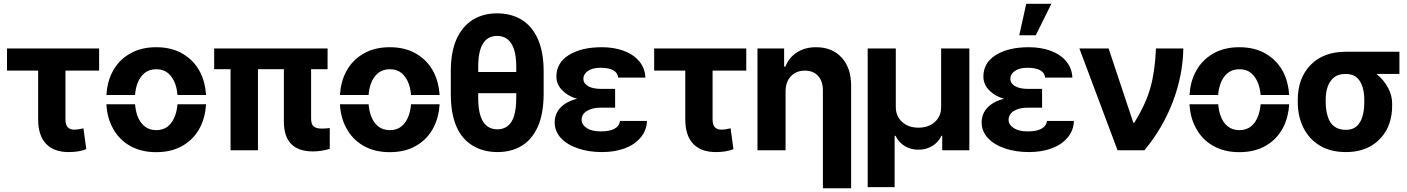

<svg xmlns="http://www.w3.org/2000/svg" viewBox="-20 -806 7550 1030"><path d="M17.6 -545.9H511.7V-427.2H17.6ZM184.6 -166.5V-545.9H331.1V-165Q331.5 -135.3 343.8 -122.8Q356 -110.4 378.9 -110.4Q397.5 -110.4 427.7 -117.7L442.9 -5.9Q404.8 9.8 348.1 9.8Q269.5 9.8 227.1 -34.4Q184.6 -78.6 184.6 -166.5Z M817.9 10.3Q735.4 10.3 675.3 -24.9Q615.2 -59.6 582.5 -123.5Q554.2 -178.2 550.8 -246.6H704.6Q707.5 -213.9 716.3 -187Q729.5 -149.9 754.9 -128.9Q780.3 -107.9 818.8 -107.9Q856.4 -107.9 881.8 -128.9Q906.7 -149.9 919.9 -187Q929.2 -212.9 932.1 -246.6H1085.4Q1081.1 -176.8 1053.7 -123.5Q1021.5 -60.1 960.9 -24.9Q900.9 10.3 817.9 10.3ZM550.8 -296.4Q555.2 -366.7 582.5 -418.9Q614.7 -481.9 675.3 -517.1Q734.9 -552.7 817.9 -552.7Q901.4 -552.7 960.9 -517.1Q1021.5 -481.4 1053.7 -418.9Q1081.1 -364.7 1085.4 -296.4H932.1Q929.2 -330.6 919.9 -356Q906.7 -392.1 881.8 -413.6Q856.4 -434.6 818.8 -434.6Q780.3 -434.6 754.9 -413.6Q729.5 -392.6 716.3 -356Q706.5 -327.1 704.6 -296.4Z M1128.9 -545.9H1737.3V-434.6H1128.9ZM1216.8 -545.9H1363.8V0H1216.8ZM1502.9 -152.8V-545.9H1648.9V-170.4Q1648.9 -139.6 1662.6 -127.9Q1676.3 -116.2 1706.5 -116.2Q1726.6 -116.2 1749 -119.1V-7.3Q1702.6 6.3 1659.2 6.3Q1503.4 6.3 1502.9 -152.8Z M2070.8 10.3Q1988.3 10.3 1928.2 -24.9Q1868.2 -59.6 1835.4 -123.5Q1807.1 -178.2 1803.7 -246.6H1957.5Q1960.4 -213.9 1969.2 -187Q1982.4 -149.9 2007.8 -128.9Q2033.2 -107.9 2071.8 -107.9Q2109.4 -107.9 2134.8 -128.9Q2159.7 -149.9 2172.9 -187Q2182.1 -212.9 2185.1 -246.6H2338.4Q2334 -176.8 2306.6 -123.5Q2274.4 -60.1 2213.9 -24.9Q2153.8 10.3 2070.8 10.3ZM1803.7 -296.4Q1808.1 -366.7 1835.4 -418.9Q1867.7 -481.9 1928.2 -517.1Q1987.8 -552.7 2070.8 -552.7Q2154.3 -552.7 2213.9 -517.1Q2274.4 -481.4 2306.6 -418.9Q2334 -364.7 2338.4 -296.4H2185.1Q2182.1 -330.6 2172.9 -356Q2159.7 -392.1 2134.8 -413.6Q2109.4 -434.6 2071.8 -434.6Q2033.2 -434.6 2007.8 -413.6Q1982.4 -392.6 1969.2 -356Q1959.5 -327.1 1957.5 -296.4Z M2471.2 -419.9H2833V-306.2H2471.2ZM2896.5 -425.3V-300.3Q2895.5 -193.4 2864.7 -125.5Q2834 -57.6 2778.8 -23.9Q2723.6 9.8 2648.9 9.8Q2574.7 9.8 2518.1 -23.4Q2398.4 -93.8 2398.4 -300.3V-425.3Q2398.4 -529.8 2430.2 -598.6Q2461.4 -666 2516.8 -700.2Q2572.3 -734.4 2647 -734.4Q2720.2 -734.4 2776.9 -701.2Q2834 -666.5 2865 -597.4Q2896 -528.3 2896.5 -425.3ZM2749.5 -281.2V-446.8Q2749.5 -506.3 2736.8 -543.5Q2712.4 -613.3 2647 -613.3Q2544.9 -613.3 2545.4 -446.8V-281.2Q2544.9 -112.3 2648.9 -112.3Q2679.7 -112.3 2702.1 -128.9Q2749.5 -163.1 2749.5 -281.2Z M3169.9 -286.1H3279.8V-228.5H3203.1Q3158.2 -228.5 3129.4 -211.4Q3100.6 -194.3 3100.1 -163.6Q3100.1 -137.2 3127.4 -119.1Q3154.8 -101.1 3202.1 -101.1Q3297.9 -101.1 3306.2 -157.2H3450.7Q3448.7 -105 3415.5 -66.7Q3382.3 -28.3 3329.1 -9.3Q3275.9 9.8 3210 9.8Q3137.7 9.8 3081.1 -9.8Q3022.5 -29.3 2989.3 -65.2Q2956.1 -101.1 2955.6 -148.4Q2955.6 -209.5 3006.8 -246.1Q3062.5 -286.1 3169.9 -286.1ZM3279.8 -329.1V-264.6H3169.9Q3069.3 -264.6 3015.1 -305.2Q2964.8 -342.3 2964.8 -395Q2964.8 -469.2 3032 -511Q3099.1 -552.7 3209 -552.7Q3273.4 -552.7 3325.7 -533.7Q3378.9 -513.7 3409.4 -477.1Q3439.9 -440.4 3442.4 -389.6H3296.4Q3290.5 -442.4 3201.2 -442.4Q3158.2 -442.4 3134 -425.5Q3109.9 -408.7 3109.4 -383.3Q3109.9 -358.4 3134.5 -344Q3159.2 -329.6 3203.1 -329.1Z M3489.3 -545.9H3983.4V-427.2H3489.3ZM3656.2 -166.5V-545.9H3802.7V-165Q3803.2 -135.3 3815.4 -122.8Q3827.6 -110.4 3850.6 -110.4Q3869.1 -110.4 3899.4 -117.7L3914.6 -5.9Q3876.5 9.8 3819.8 9.8Q3741.2 9.8 3698.7 -34.4Q3656.2 -78.6 3656.2 -166.5Z M4194.3 -315.4V0H4043.5V-545.9H4186.5V-448.7H4193.4Q4212.4 -497.6 4255.4 -525.1Q4298.3 -552.7 4357.9 -552.7Q4443.4 -552.7 4494.6 -497.6Q4545.9 -442.4 4545.9 -347.2V204.1H4394.5V-320.3Q4394.5 -370.1 4369.1 -398.4Q4343.8 -426.8 4297.9 -427.2Q4251.5 -427.2 4222.9 -397Q4194.3 -366.7 4194.3 -315.4Z M4779.3 197.8H4634.8V-545.9H4785.6V-231.9Q4785.6 -183.6 4819.1 -152.3Q4852.5 -121.1 4907.2 -121.1Q4961.4 -121.1 4995.4 -152.1Q5029.3 -183.1 5028.8 -231.9V-545.9H5180.2V0H5034.7V-77.6H5030.3Q5014.2 -42.5 4981.2 -22.7Q4948.2 -2.9 4907.2 -2.9Q4865.7 -2.9 4833.3 -22.7Q4800.8 -42.5 4784.2 -77.6H4779.3Z M5460.4 -286.1H5570.3V-228.5H5493.7Q5448.7 -228.5 5419.9 -211.4Q5391.1 -194.3 5390.6 -163.6Q5390.6 -137.2 5418 -119.1Q5445.3 -101.1 5492.7 -101.1Q5588.4 -101.1 5596.7 -157.2H5741.2Q5739.3 -105 5706.1 -66.7Q5672.9 -28.3 5619.6 -9.3Q5566.4 9.8 5500.5 9.8Q5428.2 9.8 5371.6 -9.8Q5313 -29.3 5279.8 -65.2Q5246.6 -101.1 5246.1 -148.4Q5246.1 -209.5 5297.4 -246.1Q5353 -286.1 5460.4 -286.1ZM5570.3 -329.1V-264.6H5460.4Q5359.9 -264.6 5305.7 -305.2Q5255.4 -342.3 5255.4 -395Q5255.4 -469.2 5322.5 -511Q5389.6 -552.7 5499.5 -552.7Q5564 -552.7 5616.2 -533.7Q5669.4 -513.7 5700 -477.1Q5730.5 -440.4 5732.9 -389.6H5586.9Q5581.1 -442.4 5491.7 -442.4Q5448.7 -442.4 5424.6 -425.5Q5400.4 -408.7 5399.9 -383.3Q5400.4 -358.4 5425 -344Q5449.7 -329.6 5493.7 -329.1ZM5536.6 -616.7H5447.8L5485.4 -785.6H5620.1Z M6119.6 0H5975.1L5770.5 -545.9H5927.2L6059.6 -148.4H6065.4Q6127 -248 6151.6 -335.9Q6176.3 -423.8 6181.2 -545.9H6328.1Q6325.2 -400.4 6271.7 -260Q6218.3 -119.6 6119.6 0Z M6628.4 10.3Q6545.9 10.3 6485.8 -24.9Q6425.8 -59.6 6393.1 -123.5Q6364.7 -178.2 6361.3 -246.6H6515.1Q6518.1 -213.9 6526.9 -187Q6540 -149.9 6565.4 -128.9Q6590.8 -107.9 6629.4 -107.9Q6667 -107.9 6692.4 -128.9Q6717.3 -149.9 6730.5 -187Q6739.7 -212.9 6742.7 -246.6H6896Q6891.6 -176.8 6864.3 -123.5Q6832 -60.1 6771.5 -24.9Q6711.4 10.3 6628.4 10.3ZM6361.3 -296.4Q6365.7 -366.7 6393.1 -418.9Q6425.3 -481.9 6485.8 -517.1Q6545.4 -552.7 6628.4 -552.7Q6711.9 -552.7 6771.5 -517.1Q6832 -481.4 6864.3 -418.9Q6891.6 -364.7 6896 -296.4H6742.7Q6739.7 -330.6 6730.5 -356Q6717.3 -392.1 6692.4 -413.6Q6667 -434.6 6629.4 -434.6Q6590.8 -434.6 6565.4 -413.6Q6540 -392.6 6526.9 -356Q6517.1 -327.1 6515.1 -296.4Z M6941.9 -258.8V-269.5Q6941.9 -386.7 7010.7 -457.5Q7079.6 -528.3 7198.7 -528.3Q7210.4 -522 7221.2 -505.9Q7249.5 -461.4 7295.9 -446.3Q7335 -433.6 7369.6 -404.8Q7405.8 -374 7427.2 -333.5Q7448.7 -293 7448.2 -249V-238.3Q7448.7 -169.4 7419.9 -112.3Q7389.6 -54.7 7333.7 -22.5Q7277.8 9.8 7200.2 9.8Q7117.2 9.8 7059.6 -25.4Q7002.4 -60.1 6972.2 -120.8Q6941.9 -181.6 6941.9 -258.8ZM7091.8 -269.5V-258.8Q7091.8 -217.3 7102.1 -183.6Q7123.5 -109.4 7200.2 -109.4Q7237.3 -109.4 7258.8 -129.4Q7298.8 -166.5 7298.8 -258.8V-269.5Q7298.8 -334 7274.4 -371.8Q7250 -409.7 7198.7 -409.2Q7160.2 -409.7 7136.2 -390.6Q7091.8 -354.5 7091.8 -269.5ZM7198.7 -528.3H7487.3V-409.2H7198.7Z"/></svg>

Font: Inter Tight Stencil
Style: Bold
Weight: 700
Designer: Rasmus Andersson
Foundry: rsms
Version: Version 3.004;Glyphs 3.1.2 (3151)